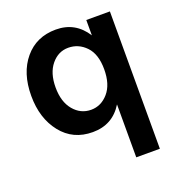

<svg xmlns="http://www.w3.org/2000/svg" viewBox="-128 -620 851 917"><g transform="rotate(-20 297.0 -161.5)"><path d="M285 -96Q336 -96 372.5 -138Q409 -180 409 -257Q409 -334 371.5 -373Q334 -412 282 -412Q231 -412 196 -369.5Q161 -327 161 -254Q161 -181 196.5 -138.5Q232 -96 285 -96ZM529 191H409V-78Q357 7 256 7Q156 7 97 -67.5Q38 -142 38 -256Q38 -372 97.5 -443Q157 -514 256 -514Q355 -514 409 -429V-507H529Z"/></g></svg>

Font: Hind Madurai SemiBold
Style: Regular
Weight: 600
Designer: Jyotish Sonowal
Foundry: Indian Type Foundry
Version: Version 1.001;PS 1.0;hotconv 1.0.86;makeotf.lib2.5.63406; tt